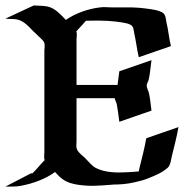

<svg xmlns="http://www.w3.org/2000/svg" viewBox="-20 -689 693 711"><path d="M541 -466.3Q538.6 -449 536.7 -431.9Q534.9 -414.8 531.5 -397.7Q531 -394.3 529.7 -391.1Q528.3 -387.9 527 -384.8Q525.6 -381.6 524.5 -378.4Q523.4 -375.2 523.4 -371.8Q523.4 -367.9 524.5 -364.3Q525.6 -360.6 527.1 -356.9Q528.6 -353.3 529.9 -349.6Q531.2 -345.9 532 -342.3Q535.2 -326.7 537 -310.9Q538.8 -295.2 541 -279.3Q511.2 -269 481.6 -258.8Q451.9 -248.5 421.9 -238Q419.7 -253.9 417.7 -269.7Q415.8 -285.4 412.8 -301Q411.6 -307.4 408.8 -313.2Q406 -319.1 404.8 -325.4H263.4V-166.7Q263.4 -158.9 262.7 -150.8Q262 -142.6 265.4 -135.3Q267.8 -130.4 271.2 -126.2Q274.7 -122.1 278.7 -118.3Q282.7 -114.5 287 -111Q291.3 -107.4 294.9 -103.8Q300 -98.9 304.8 -93.5Q309.6 -88.1 314.7 -83Q319.8 -77.9 325.3 -73.4Q330.8 -68.8 337.2 -65.9Q349.9 -59.8 363.4 -56.5Q377 -53.2 390.9 -51.8Q404.8 -50.3 418.9 -50.3Q433.1 -50.3 447 -51Q458.7 -51.5 470.5 -52.4Q482.2 -53.2 493.9 -54.2Q494.9 -58.3 495.5 -62.3Q496.1 -66.2 497.3 -70.1Q503.9 -96.9 510.4 -123.4Q516.8 -149.9 521.7 -177Q551.8 -187.5 581.4 -197.8Q611.1 -208 640.9 -218.3Q636 -190.9 629.6 -164.4Q623.3 -137.9 616.5 -111.3Q615.2 -106.4 614.3 -100.5Q613.3 -94.5 611.7 -88.5Q610.1 -82.5 607.7 -77.1Q605.2 -71.8 601.3 -68.1Q593.3 -61 584.8 -55.5Q576.4 -50 567.5 -45.5Q558.6 -41 549.1 -37.1Q539.6 -33.2 529.8 -29.1Q516.6 -23.7 503.1 -20Q489.5 -16.4 475.8 -13.4Q457.5 -9.3 438.5 -7.4Q419.4 -5.6 400.6 -5.6Q397.7 -5.1 394.7 -5Q391.6 -4.9 388.7 -4.6Q359.9 -2 331.1 -1.1Q302.2 -0.2 273.4 -4.2Q257.1 -6.1 241.1 -11Q225.1 -15.9 211.7 -25.6Q203.9 -31.2 197.1 -38.1Q190.4 -44.9 183.8 -52Q170.2 -42 155 -34.1Q139.9 -26.1 124 -19.9Q108.2 -13.7 91.7 -9Q75.2 -4.4 58.8 -1.2Q44.4 1.7 29.5 1.8Q14.6 2 0 2L94.7 -47.1H100.1Q112.1 -58.8 122.8 -71.4Q133.5 -84 145.3 -95.9L144.8 -98.1Q142.8 -104.7 143.6 -111.7Q144.3 -118.7 144.3 -125.5V-501Q144.3 -506.1 145 -511.2Q145.8 -516.4 145.3 -521.2Q145 -523.2 145 -524.8Q145 -526.4 144.5 -528.1Q144.3 -528.6 144.3 -529.3Q143.8 -530.5 143.2 -531.9Q142.6 -533.2 142.1 -534.2Q140.9 -536.1 139.9 -537.4Q138.9 -538.6 138.1 -539.7Q137.2 -540.8 136.1 -541.9Q135 -543 133.3 -544.7Q125.5 -552.7 117.2 -560.1Q108.9 -567.4 101.1 -575.4Q95.2 -581.8 89 -588.1Q82.8 -594.5 75.9 -600.1Q69.1 -605.7 61.5 -610Q54 -614.3 45.2 -616.5Q39.6 -617.9 33.9 -618.3Q28.3 -618.7 22.7 -618.8Q17.1 -618.9 11.4 -619Q5.6 -619.1 0 -619.9L105.2 -668.9Q107.9 -668.5 110.6 -668.5Q113.3 -668.5 116 -668.2Q116.7 -668.2 118.2 -668.2Q119.6 -668.2 120.8 -668.1Q122.1 -668 122.7 -668Q123.3 -668 122.6 -668H122.3Q131.3 -667.7 140.3 -667Q149.2 -666.3 158.2 -664.3Q168.2 -661.9 177 -656.7Q185.8 -651.6 193.8 -644.8Q201.9 -637.9 209.4 -630.2Q216.8 -622.6 223.9 -615.2Q237.5 -624.8 252.9 -632.4Q268.3 -640.1 284.5 -646Q300.8 -651.9 317.4 -655.8Q334 -659.7 350.1 -661.6Q358.9 -662.8 368 -662.6Q377.2 -662.4 386.2 -661.9Q387.2 -661.9 388.8 -661.9Q390.4 -661.9 391.8 -661.7Q393.3 -661.6 394.4 -661.6Q395.5 -661.6 395.5 -661.6H407.2Q429.2 -661.6 450.9 -661.7Q472.7 -661.9 494.6 -660.2Q499.8 -659.7 505.6 -659.1Q511.5 -658.4 516.4 -658L527.3 -656.5Q528.6 -656.2 530.9 -656Q533.2 -655.8 532.7 -655.8Q536.1 -655.8 539.1 -655Q542 -654.3 545.2 -653.8Q549.8 -653.1 555.9 -651.9Q562 -650.6 568.1 -648.6Q574.2 -646.5 579.6 -643.7Q585 -640.9 587.9 -636.7Q590.3 -633.3 591.7 -629.6Q593 -626 593.8 -621.9Q594.5 -617.9 595.1 -613.9Q595.7 -609.9 596.4 -606.2Q601.6 -584.2 604.6 -562.3Q607.7 -540.3 613 -518.3Q583.3 -508.1 553.6 -497.8Q523.9 -487.5 493.9 -477.1Q491.2 -488 489.3 -499Q487.3 -510 485.5 -521Q483.6 -532 481.7 -543Q479.7 -554 477.3 -564.9Q476.1 -570.6 475.2 -576.2Q474.4 -581.8 472.7 -587.4Q469.5 -593.3 464.1 -596.6Q458.7 -599.9 452.5 -601.7Q446.3 -603.5 439.7 -604.5Q433.1 -605.5 427.2 -606.7Q426 -606.7 425 -606.7Q424.1 -606.7 422.9 -607.2Q419.7 -607.2 416.7 -607.8Q413.8 -608.4 411.1 -608.9Q394.8 -610.6 378.4 -611.8Q361.8 -612.8 345.5 -612.7Q329.1 -612.5 312.5 -612.5Q311.3 -612.5 307.3 -612.3Q303.2 -612.1 298.3 -612.1Q289.3 -602.3 280.6 -592.4Q272 -582.5 262.7 -573.2L263.2 -571.5Q265.1 -564.5 264.3 -557Q263.4 -549.6 263.4 -542.2V-374.5H415.3Q417.2 -387.2 418.6 -399.8Q419.9 -412.4 421.9 -425ZM137 -48.6Q138.9 -48.8 140.6 -49.2Q142.3 -49.6 141.1 -49.3ZM414.3 -608.4Q414.1 -608.6 414.1 -608.6Q414.1 -608.6 414.3 -608.4Z"/></svg>

Font: Autopia
Style: Bold
Weight: 700
Designer: Antoine Gelgon
Foundry: Antoine Gelgon
Version: 001.000